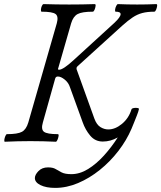

<svg xmlns="http://www.w3.org/2000/svg" viewBox="-20 -688 786 936"><path d="M4 3Q0 3 1 -6Q2 -15 6 -24.5Q10 -34 14 -34Q66 -34 87 -45.5Q108 -57 118 -91L257 -575Q266 -608 251 -619.5Q236 -631 183 -631Q179 -631 179.5 -640.5Q180 -650 184 -659Q188 -668 193 -668Q224 -667 255 -666.5Q286 -666 317 -666Q349 -666 380 -666.5Q411 -667 442 -668Q447 -668 446 -659Q445 -650 441 -640.5Q437 -631 432 -631Q380 -631 358.5 -619.5Q337 -608 327 -575L264 -356Q260 -348 268 -348Q288 -348 340 -396L537 -576Q568 -605 568 -619Q568 -631 544 -631Q540 -631 541 -640.5Q542 -650 546.5 -659Q551 -668 555 -668Q578 -667 601.5 -666.5Q625 -666 649 -666Q672 -666 695.5 -666.5Q719 -667 742 -668Q747 -668 746 -659Q745 -650 741 -640.5Q737 -631 732 -631Q698 -631 673.5 -624.5Q649 -618 626.5 -603Q604 -588 575 -562L358 -365Q353 -361 353 -355Q353 -349 355 -346L440 -110Q451 -80 469.5 -68.5Q488 -57 508 -57Q542 -57 575 -84.5Q608 -112 621 -155Q623 -160 632.5 -161.5Q642 -163 650.5 -161.5Q659 -160 657 -155Q655 -145 648 -127Q641 -109 633.5 -90.5Q626 -72 621 -60Q597 -4 557 48Q517 100 466.5 140.5Q416 181 360.5 204.5Q305 228 249 228Q205 228 177.5 214.5Q150 201 150 180Q150 164 167.5 146Q185 128 214 128Q238 128 251 136Q264 144 280.5 152.5Q297 161 328 161Q369 161 409.5 136Q450 111 487 70Q524 29 554 -18Q519 2 481 2Q444 2 420 -26.5Q396 -55 383 -92L321 -263Q314 -285 295.5 -300Q277 -315 262 -315Q252 -315 249 -305L189 -91Q179 -57 194.5 -45.5Q210 -34 262 -34Q267 -34 265.5 -24.5Q264 -15 260 -6Q256 3 252 3Q191 0 128 0Q67 0 4 3Z"/></svg>

Font: Junicode
Style: Italic
Weight: 400
Italic angle: -11°
Designer: Peter S. Baker
Version: Version 2.100; ttfautohint (v1.8.4)